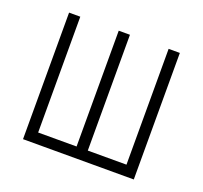

<svg xmlns="http://www.w3.org/2000/svg" viewBox="-97 -628 779 738"><g transform="rotate(20 293.0 -259.0)"><path d="M66.4 0H519.5V-517.6H473.6V-43.9H315.4V-517.6H269.5V-43.9H112.3V-517.6H66.4Z"/></g></svg>

Font: Cascadia Code PL ExtraLight
Style: Regular
Weight: 200
Monospace: yes
Designer: Aaron Bell
Foundry: Saja Typeworks
Version: Version 2404.023